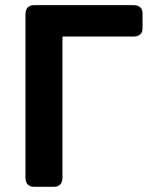

<svg xmlns="http://www.w3.org/2000/svg" viewBox="-20 -720 586 740"><path d="M112.3 0Q78.1 0 78.1 -36.6V-663.6Q78.1 -700.2 112.3 -700.2H492.7Q529.3 -700.2 529.3 -668.5V-610.8Q529.3 -579.1 492.7 -579.1H220.7V-36.6Q220.7 0 186.5 0Z"/></svg>

Font: Istok Web
Style: Bold
Weight: 700
Designer: Andrey V. Panov
Foundry: Andrey V. Panov
Version: Version 1.0.2g